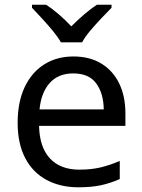

<svg xmlns="http://www.w3.org/2000/svg" viewBox="-20 -786 604 816"><path d="M292 -546Q361 -546 410.5 -516Q460 -486 486.5 -431.5Q513 -377 513 -304V-251H146Q148 -160 192.5 -112.5Q237 -65 317 -65Q368 -65 407.5 -74.5Q447 -84 489 -102V-25Q448 -7 408 1.5Q368 10 313 10Q237 10 178.5 -21Q120 -52 87.5 -113.5Q55 -175 55 -264Q55 -352 84.5 -415Q114 -478 167.5 -512Q221 -546 292 -546ZM291 -474Q228 -474 191.5 -433.5Q155 -393 148 -321H421Q420 -389 389 -431.5Q358 -474 291 -474ZM239 -606Q226 -629 204 -655.5Q182 -682 158 -708Q134 -734 116 -753V-766H176Q202 -749 230 -725Q258 -701 283 -674Q310 -701 338 -725Q366 -749 392 -766H454V-753Q435 -734 410.5 -708Q386 -682 363.5 -655.5Q341 -629 329 -606Z"/></svg>

Font: Noto Sans Tifinagh Rhissa Ixa
Style: Regular
Weight: 400
Designer: JamraPatel
Foundry: JamraPatel LLC
Version: Version 2.006; ttfautohint (v1.8.4.7-5d5b)